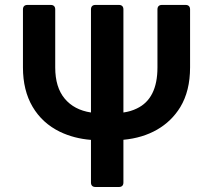

<svg xmlns="http://www.w3.org/2000/svg" viewBox="-20 -747 851 767"><path d="M343.4 -17.8V-188.2Q275.9 -193.5 219.5 -220.5Q148.8 -255 110.3 -320.3Q71.7 -385.7 71.7 -477.6V-709.5Q71.7 -718 76.3 -722.7Q81 -727.3 89.5 -727.3H182.9Q191.4 -727.3 196 -722.7Q200.6 -718 200.6 -709.5V-477.6Q200.6 -398.4 238.3 -353.2Q275.9 -307.9 343.4 -297.6V-709.5Q343.4 -718 348 -722.7Q352.6 -727.3 361.2 -727.3H455.3Q463.8 -727.3 468.4 -722.7Q473 -718 473 -709.5V-297.6Q502.8 -301.8 526.6 -313.6Q609 -352.6 609 -477.6V-709.5Q609 -718 613.6 -722.7Q618.3 -727.3 626.8 -727.3H721.6Q730.1 -727.3 734.7 -722.7Q739.3 -718 739.3 -709.5V-477.6Q739.3 -383.9 700.3 -319.2Q665.5 -262.4 607.4 -229Q549.4 -195.7 473 -188.6V-17.8Q473 -9.2 468.4 -4.6Q463.8 0 455.3 0H361.2Q352.6 0 348 -4.6Q343.4 -9.2 343.4 -17.8Z"/></svg>

Font: DeltaSans SemiBold
Style: Regular
Weight: 600
Designer: Rasmus Andersson
Foundry: rsms
Version: Version 3.012